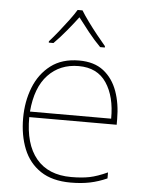

<svg xmlns="http://www.w3.org/2000/svg" viewBox="-54 -807 649 860"><g transform="rotate(5 270.0 -376.5)"><path d="M287 -538Q355 -538 397 -505Q439 -472 459 -416.5Q479 -361 479 -291V-266H86Q85 -145 139 -80Q193 -15 296 -15Q344 -15 378.5 -22Q413 -29 459 -50V-23Q421 -6 382.5 2Q344 10 296 10Q213 10 160.5 -25Q108 -60 83.5 -121Q59 -182 59 -259Q59 -334 84 -397.5Q109 -461 159.5 -499.5Q210 -538 287 -538ZM287 -513Q203 -513 149.5 -456.5Q96 -400 87 -291H452Q453 -390 412 -451.5Q371 -513 287 -513ZM282 -763Q294 -743 314 -715.5Q334 -688 356 -660.5Q378 -633 396 -612V-606H375Q347 -634 319.5 -668.5Q292 -703 271 -731Q250 -703 221.5 -668.5Q193 -634 165 -606H144V-612Q163 -633 185 -660.5Q207 -688 227.5 -715.5Q248 -743 260 -763Z"/></g></svg>

Font: Noto Sans Myanmar Thin
Style: Regular
Weight: 100
Designer: Monotype Design Team
Foundry: Monotype Imaging Inc.
Version: Version 2.107; ttfautohint (v1.8.4.7-5d5b)